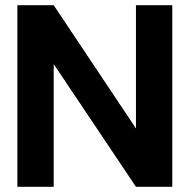

<svg xmlns="http://www.w3.org/2000/svg" viewBox="-20 -720 731 740"><path d="M47 0V-700H187L504 -225V-700H644V0H504L187 -473V0Z"/></svg>

Font: Host Grotesk ExtraBold
Style: Regular
Weight: 800
Designer: Doğukan Karapınar
Foundry: Element Type
Version: Version 1.003; ttfautohint (v1.8.4.7-5d5b)